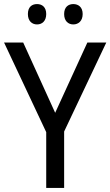

<svg xmlns="http://www.w3.org/2000/svg" viewBox="-20 -923 542 943"><path d="M117 -854C117 -820 137 -803 162 -803C187 -803 207 -820 207 -854C207 -888 187 -903 162 -903C137 -903 117 -889 117 -854ZM295 -854C295 -820 315 -803 340 -803C365 -803 386 -820 386 -854C386 -888 365 -903 340 -903C316 -903 295 -889 295 -854ZM251 -369 94 -714H0L207 -274V0H295V-277L502 -714H409Z"/></svg>

Font: Noto Sans Sinhala SemiCondensed
Style: Regular
Weight: 400
Width: 4
Designer: Jelle Bosma - Monotype Design Team
Foundry: Monotype Imaging Inc.
Version: Version 2.006